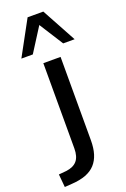

<svg xmlns="http://www.w3.org/2000/svg" viewBox="-233 -810 691 1057"><g transform="rotate(-20 113.0 -281.0)"><path d="M-48 193 -55 117 -11 113Q32 108 53 83.5Q74 59 74 11V-488H175V0Q175 46 164.5 80Q154 114 132.5 137.5Q111 161 77 174Q43 187 -5 190ZM-31 -553 79 -755H171L281 -553H214L125 -693L36 -553Z"/></g></svg>

Font: Nunito Sans 12pt ExtraLight SemiBold
Style: Regular
Weight: 600
Version: Version 3.101;gftools[0.9.27]